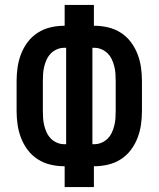

<svg xmlns="http://www.w3.org/2000/svg" viewBox="-20 -755 640 775"><path d="M241 0V-84H239Q211 -84 183.5 -90.5Q156 -97 132.5 -112Q109 -127 92 -149.5Q75 -172 65 -198Q55 -224 51 -251.5Q47 -279 47 -307V-428Q47 -456 51 -483.5Q55 -511 65 -537Q75 -563 92 -585.5Q109 -608 132.5 -623Q156 -638 183.5 -644.5Q211 -651 239 -651H241V-735H359V-651H361Q389 -651 416.5 -644.5Q444 -638 467.5 -623Q491 -608 508 -585.5Q525 -563 535 -537Q545 -511 549 -483.5Q553 -456 553 -428V-307Q553 -279 549 -251.5Q545 -224 535 -198Q525 -172 508 -149.5Q491 -127 467.5 -112Q444 -97 416.5 -90.5Q389 -84 361 -84H359V0ZM239 -173H247V-562H239Q224 -562 210 -556Q196 -550 185.5 -539.5Q175 -529 168.5 -515Q162 -501 158.5 -486.5Q155 -472 154 -457.5Q153 -443 153 -428V-307Q153 -292 154 -277.5Q155 -263 158.5 -248.5Q162 -234 168.5 -220Q175 -206 185.5 -195.5Q196 -185 210 -179Q224 -173 239 -173ZM353 -173H361Q376 -173 390 -179Q404 -185 414.5 -195.5Q425 -206 431.5 -220Q438 -234 441.5 -248.5Q445 -263 446 -277.5Q447 -292 447 -307V-428Q447 -443 446 -457.5Q445 -472 441.5 -486.5Q438 -501 431.5 -515Q425 -529 414.5 -539.5Q404 -550 390 -556Q376 -562 361 -562H353Z"/></svg>

Font: Iosevka Extended
Style: Bold
Weight: 700
Width: 7
Monospace: yes
Designer: Belleve Invis
Foundry: Belleve Invis
Version: Version 32.5.0; ttfautohint (v1.8.4)